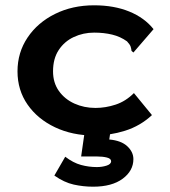

<svg xmlns="http://www.w3.org/2000/svg" viewBox="-20 -499 640 724"><path d="M335 12Q253 12 187.5 -19Q122 -50 84 -104.5Q46 -159 46 -230Q46 -301 84 -357.5Q122 -414 187.5 -446.5Q253 -479 335 -479Q410 -479 467.5 -455.5Q525 -432 559 -389L490 -309L483 -301L476 -307Q475 -316 472.5 -323.5Q470 -331 459 -343Q434 -361 403 -368.5Q372 -376 335 -376Q294 -376 258.5 -359.5Q223 -343 201.5 -310.5Q180 -278 180 -230Q180 -187 202 -156Q224 -125 260.5 -108.5Q297 -92 340 -92Q378 -92 416 -104.5Q454 -117 485 -148L553 -65Q509 -24 451.5 -6Q394 12 335 12ZM331 205Q294 205 258 197Q222 189 185 163L226 92Q256 115 285.5 123Q315 131 345 131Q365 131 382 125.5Q399 120 399 109Q399 99 383 95Q367 91 345 91H286L299 0H396L392 27Q437 31 460 52.5Q483 74 483 101Q483 145 442.5 175Q402 205 331 205Z"/></svg>

Font: Inconsolata Expanded ExtraBold
Style: Regular
Weight: 800
Width: 7
Monospace: yes
Designer: Raph Levien, Cyreal, Brenton Simpson
Foundry: Raph Levien, Cyreal, Google
Version: Version 3.001; ttfautohint (v1.8.2.53-6de2)